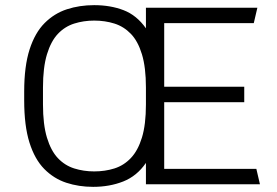

<svg xmlns="http://www.w3.org/2000/svg" viewBox="-20 -716 1077 746"><path d="M342 10Q286 10 237.5 -6Q189 -22 152 -59.5Q115 -97 94.5 -162Q74 -227 74 -326V-360Q74 -459 95 -524Q116 -589 153.5 -626.5Q191 -664 240 -680Q289 -696 346 -696Q409 -696 460 -676.5Q511 -657 547 -606V-686H980L966 -626H618V-379H929V-319H618V-60H976L990 0H547V-83Q512 -32 459 -11Q406 10 342 10ZM346 -50Q388 -50 424.5 -61.5Q461 -73 488.5 -102Q516 -131 531.5 -181.5Q547 -232 547 -310V-376Q547 -454 531.5 -505Q516 -556 488.5 -584.5Q461 -613 424.5 -624.5Q388 -636 346 -636Q305 -636 268.5 -624.5Q232 -613 205 -584.5Q178 -556 162.5 -505Q147 -454 147 -376V-310Q147 -232 162.5 -181Q178 -130 205 -101.5Q232 -73 268.5 -61.5Q305 -50 346 -50Z"/></svg>

Font: Chivo ExtraLight
Style: Regular
Weight: 250
Designer: Hector Gatti
Foundry: Omnibus-Type
Version: Version 2.002